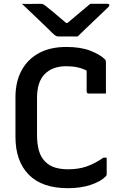

<svg xmlns="http://www.w3.org/2000/svg" viewBox="-20 -966 640 1006"><path d="M387 -775H285Q278 -775 272 -778.5Q266 -782 252 -795Q242 -806 215 -831.5Q188 -857 155.5 -888.5Q123 -920 95 -946Q116 -945 142.5 -945.5Q169 -946 190 -946Q201 -946 205.5 -944Q210 -942 218 -936Q232 -925 259.5 -902.5Q287 -880 326 -846H334Q372 -878 401 -902.5Q430 -927 453 -946H541Q553 -946 553 -939Q553 -935 549 -930.5Q545 -926 530 -912Q513 -896 486 -870Q459 -844 431.5 -818Q404 -792 387 -775ZM336 20Q200 20 130.5 -51Q61 -122 61 -249V-457Q61 -537 92.5 -596Q124 -655 183.5 -687.5Q243 -720 328 -720Q403 -720 454 -700Q505 -680 530 -655Q535 -650 535 -640V-476H445Q434 -476 434 -487V-596Q411 -608 385 -613.5Q359 -619 327 -619Q255 -619 214.5 -578Q174 -537 174 -453V-258Q174 -212 184 -176.5Q194 -141 218 -118Q239 -97 269 -88Q299 -79 336 -79Q392 -79 434.5 -94Q477 -109 522 -140H539V-54Q539 -46 533 -41Q508 -15 455.5 2.5Q403 20 336 20Z"/></svg>

Font: Recursive Sn Lnr St Med
Style: Regular
Weight: 500
Version: Version 1.085;hotconv 1.1.0;makeotfexe 2.6.0; ttfautohint (v